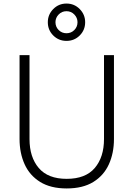

<svg xmlns="http://www.w3.org/2000/svg" viewBox="-20 -1050 751 1080"><path d="M354 -820Q310 -820 279.5 -850.5Q249 -881 249 -925Q249 -968 279.5 -999Q310 -1030 354 -1030Q398 -1030 428.5 -999Q459 -968 459 -925Q459 -881 428.5 -850.5Q398 -820 354 -820ZM354 -863Q380 -863 398 -881Q416 -899 416 -925Q416 -950 398 -968.5Q380 -987 354 -987Q328 -987 310 -968.5Q292 -950 292 -925Q292 -899 310 -881Q328 -863 354 -863ZM355 10Q265 10 206 -26.5Q147 -63 118.5 -126Q90 -189 90 -268V-740H146V-268Q146 -166 198 -105Q250 -44 355 -44Q461 -44 513 -105Q565 -166 565 -268V-740H621V-268Q621 -189 592.5 -126Q564 -63 505 -26.5Q446 10 355 10Z"/></svg>

Font: Be Vietnam Pro ExtraLight
Style: Regular
Weight: 200
Designer: Lam Bao, Tony Le, Vietanh Nguyen
Foundry: Yellow Type Foundry
Version: Version 1.002; ttfautohint (v1.8.3)